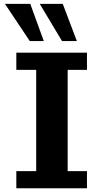

<svg xmlns="http://www.w3.org/2000/svg" viewBox="-20 -988 545 1010"><path d="M65.9 2.4V-87.9H170.4V-620.6H65.9V-710.9H437.5V-620.6H335.9V-87.9H437.5V2.4ZM136.7 -772 5.9 -967.8H139.2L210.4 -772ZM306.2 -772 189 -967.8H310.1L384.3 -772Z"/></svg>

Font: Comme
Style: Bold
Weight: 700
Version: Version 1.000;gftools[0.9.27]